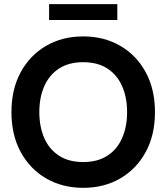

<svg xmlns="http://www.w3.org/2000/svg" viewBox="-20 -889 800 923"><path d="M380 14Q280 14 202 -31.2Q124 -76.5 79.5 -158.2Q35 -240 35 -350Q35 -460 79.5 -541.8Q124 -623.5 202 -668.8Q280 -714 380 -714Q480 -714 558 -668.8Q636 -623.5 680.5 -541.8Q725 -460 725 -350Q725 -240 680.5 -158.2Q636 -76.5 558 -31.2Q480 14 380 14ZM380 -110Q450 -110 497 -141Q544 -172 567.5 -226.2Q591 -280.5 591 -350Q591 -419.5 567.5 -473.8Q544 -528 497 -559Q450 -590 380 -590Q310 -590 263 -559Q216 -528 192.5 -473.8Q169 -419.5 169 -350Q169 -280.5 192.5 -226.2Q216 -172 263 -141Q310 -110 380 -110ZM216 -793V-869H544V-793Z"/></svg>

Font: Cabin Resolve
Style: Bold-Resolve
Weight: 700
Designer: Pablo Impallari
Foundry: Pablo Impallari. http://www.impallari.com Igino Marini. http://www.ikern.com
Version: Version 3.001